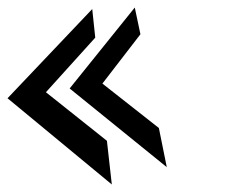

<svg xmlns="http://www.w3.org/2000/svg" viewBox="-28 -634 661 510"><path d="M-8 -373 269 -144 256 -260 94 -389 225 -534 217 -610ZM157 -399 415 -190 394 -294 244 -412 345 -543 330 -614Z"/></svg>

Font: Charger Slice
Style: Regular
Weight: 400
Designer: Jasper
Foundry: Cannot Into Space Fonts
Version: Version 1.1